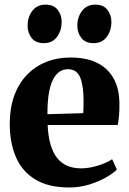

<svg xmlns="http://www.w3.org/2000/svg" viewBox="-20 -797 558 828"><path d="M279 11.5Q189 11.5 132.2 -23Q75.5 -57.5 48.8 -119.2Q22 -181 22 -263Q22 -330 41 -383Q60 -436 95 -473Q130 -510 178.2 -529.5Q226.5 -549 285 -549Q385 -549 439.2 -498.2Q493.5 -447.5 495 -354.5Q495.5 -321 493.2 -297Q491 -273 487.5 -258H185.5Q187.5 -210.5 197.5 -175.5Q207.5 -140.5 225.2 -117.2Q243 -94 269 -82.5Q295 -71 329.5 -71Q364.5 -71 403 -83Q441.5 -95 463.5 -110.5L484 -66Q469 -50 437.5 -32Q406 -14 364.8 -1.2Q323.5 11.5 279 11.5ZM184.5 -304.5 339 -309Q339.5 -322 340 -334.5Q340.5 -347 340.5 -360Q340.5 -425.5 326.2 -462Q312 -498.5 272.5 -498.5Q254 -498.5 238.2 -488.8Q222.5 -479 210.2 -457Q198 -435 191.2 -397.8Q184.5 -360.5 184.5 -304.5ZM168 -611Q134 -611 116.5 -633Q99 -655 99 -686.5Q99 -723 119.2 -750Q139.5 -777 176 -777H177Q211 -777 228.5 -755Q246 -733 246 -701.5Q246 -666 226.2 -638.5Q206.5 -611 169 -611ZM382.5 -611Q349 -611 331.2 -633Q313.5 -655 313.5 -686.5Q313.5 -723 333.8 -750Q354 -777 391 -777H391.5Q425.5 -777 443 -755Q460.5 -733 460.5 -701.5Q460.5 -666 440.8 -638.5Q421 -611 383.5 -611Z"/></svg>

Font: Merriweather 72pt ExtraBold
Style: Regular
Weight: 800
Version: Version 2.100